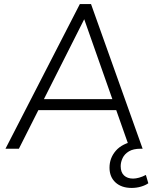

<svg xmlns="http://www.w3.org/2000/svg" viewBox="-20 -732 767 945"><path d="M152 -190 175 -244H554L570 -190ZM698 129 710 170Q696 180 674 186.5Q652 193 628 193Q578 193 548.5 166Q519 139 519 93Q519 46 550 10Q581 -26 645 -38L619 0L383 -670H411L73 0H7L373 -712H428L682 0H672Q636 0 614.5 13Q593 26 583.5 46Q574 66 574 86Q574 116 590.5 131.5Q607 147 635 147Q648 147 664.5 142.5Q681 138 698 129Z"/></svg>

Font: Muli Light
Style: Italic
Weight: 300
Italic angle: -4.541°
Designer: Vernon Adams
Foundry: Vernon Adams
Version: Version 2.100; ttfautohint (v1.8.1.43-b0c9)